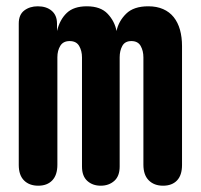

<svg xmlns="http://www.w3.org/2000/svg" viewBox="-20 -580 640 610"><path d="M101.6 10Q73.2 10 56.4 -6.7Q39.6 -23.4 39.6 -55.9V-505.3Q39.6 -533.4 57.1 -546.7Q74.7 -560 100 -560Q127.7 -560 144.4 -545.6Q161.1 -531.3 161.1 -505.3V-481.5Q170 -517.9 192.2 -538.9Q214.3 -560 256 -560Q299.7 -560 322.1 -536.1Q344.5 -512.2 350.2 -481.5Q356.8 -512.8 380.8 -536.4Q404.7 -560 451.1 -560Q477.9 -560 498.2 -551.1Q518.5 -542.2 531.9 -525.5Q545.2 -508.8 551.8 -485.4Q558.3 -462 558.3 -433.4V-55.9Q558.3 -23.4 542.4 -6.7Q526.4 10 498 10Q469.6 10 452.6 -7.1Q435.6 -24.1 435.6 -56.6V-397.8Q435.6 -418.5 426.9 -434Q418.2 -449.5 397.4 -449.5Q376.9 -449.5 368.6 -434.1Q360.2 -418.8 360.2 -398.1V-50.9Q360.2 -20.4 343 -5.2Q325.7 10 300 10Q274.3 10 257.4 -5.2Q240.5 -20.4 240.5 -50.9V-397.8Q240.5 -418.2 231.6 -433.8Q222.7 -449.5 201.2 -449.5Q180.7 -449.5 171.5 -434.3Q162.3 -419.1 162.3 -398.1V-56.6Q162.3 -24.1 146.2 -7.1Q130 10 101.6 10Z"/></svg>

Font: Maple Mono
Style: Regular
Weight: 400
Monospace: yes
Designer: subframe7536
Version: Version 7.300